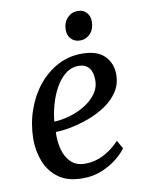

<svg xmlns="http://www.w3.org/2000/svg" viewBox="-87 -832 690 905"><g transform="rotate(-10 258.0 -379.5)"><path d="M446.5 -96.5Q433 -76 403 -51Q373 -26 330.5 -7.8Q288 10.5 236 10.5Q163 10.5 119.2 -22.2Q75.5 -55 56.2 -106.2Q37 -157.5 37.5 -213Q38.5 -285 61 -349.5Q83.5 -414 123.2 -463.2Q163 -512.5 216.2 -540.8Q269.5 -569 332 -569Q405.5 -569 440.2 -533.8Q475 -498.5 475.5 -447Q476 -400 452.8 -364Q429.5 -328 391.5 -302.2Q353.5 -276.5 309 -260Q264.5 -243.5 222 -235.2Q179.5 -227 148 -226.5Q145.5 -184.5 155.5 -145Q165.5 -105.5 190.8 -80.5Q216 -55.5 259.5 -55.5Q305.5 -55.5 347.8 -77.2Q390 -99 424 -135.5ZM308 -515Q271.5 -515 243.2 -492Q215 -469 195.2 -432.8Q175.5 -396.5 164 -354.8Q152.5 -313 149.5 -276Q183.5 -277 222.5 -288Q261.5 -299 296 -319.8Q330.5 -340.5 352.2 -370Q374 -399.5 373.5 -437.5Q373 -476 355.5 -495.5Q338 -515 308 -515ZM335.5 -631.5Q310 -631.5 293.2 -649Q276.5 -666.5 277.5 -695Q278 -727.5 298.2 -749Q318.5 -770.5 348.5 -770.5Q374.5 -770.5 390 -753.5Q405.5 -736.5 405.5 -710.5Q405.5 -675.5 385.8 -653.5Q366 -631.5 335.5 -631.5Z"/></g></svg>

Font: Merriweather
Style: Italic
Weight: 400
Italic angle: -7.8°
Designer: Eben Sorkin
Foundry: Eben Sorkin
Version: Version 2.100